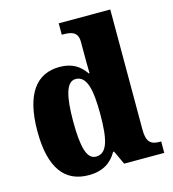

<svg xmlns="http://www.w3.org/2000/svg" viewBox="-113 -853 861 957"><g transform="rotate(-15 317.0 -375.0)"><path d="M228 10C301 10 346 -21 374 -71H379L412 0H619V-59H611C565 -59 544 -77 544 -140V-760H278V-701H286C327 -701 361 -694 361 -642V-593C361 -554 361 -510 362 -480H358C331 -519 294 -549 225 -549C106 -549 36 -460 36 -267C36 -75 106 10 228 10ZM286 -70C239 -70 221 -136 221 -269C221 -398 239 -470 287 -470C344 -470 361 -398 361 -270C361 -137 344 -70 286 -70Z"/></g></svg>

Font: Noto Serif Ethiopic SemiCondensed Black
Style: Regular
Weight: 900
Width: 4
Designer: Monotype Design Team
Foundry: Monotype Imaging Inc.
Version: Version 2.102